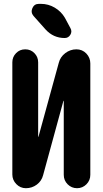

<svg xmlns="http://www.w3.org/2000/svg" viewBox="-20 -990 540 1010"><path d="M195.3 -969.7Q234.4 -969.7 268.1 -949.7Q301.8 -929.7 321.3 -896.5L350.6 -841.8Q360.4 -824.2 350.1 -807.1Q339.8 -790 320.3 -790Q260.7 -790 219.7 -835L156.2 -906.2Q140.6 -924.8 150.4 -947.3Q160.2 -969.7 184.6 -969.7ZM381.8 -730.5Q413.1 -730.5 434.1 -708.5Q455.1 -686.5 455.1 -656.2V-70.3Q455.1 -41 434.6 -20.5Q414.1 0 385.3 0Q356.4 0 335.9 -20.5Q315.4 -41 315.4 -70.3V-459Q315.4 -460 314.5 -460Q313.5 -460 313.5 -459L207 -69.3Q199.2 -38.1 173.8 -19Q148.4 0 116.2 0Q86.9 0 65.9 -21.5Q44.9 -43 44.9 -72.3V-662.1Q44.9 -690.4 64.5 -710.4Q84 -730.5 112.8 -730.5Q141.6 -730.5 161.1 -710.4Q180.7 -690.4 180.7 -662.1V-271.5Q180.7 -270.5 181.6 -270Q182.6 -269.5 182.6 -271.5L289.1 -659.2Q296.9 -690.4 323.2 -710.4Q349.6 -730.5 381.8 -730.5Z"/></svg>

Font: Rounded-X Mgen+ 1m bold
Style: Bold
Weight: 700
Designer: [Source Han Sans]
Ryoko NISHIZUKA  (kana & ideographs); Paul D. Hunt (Latin, Greek & Cyrillic); Wenlong ZHANG  (bopomofo
Version: Version 1.059.20150602